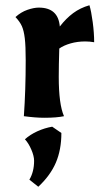

<svg xmlns="http://www.w3.org/2000/svg" viewBox="-20 -443 388 732"><path d="M71 0Q78 -100 78 -213Q78 -268 74.5 -297Q71 -326 63.5 -343Q56 -360 39 -378Q60 -397 84.5 -405.5Q109 -414 128 -414Q202 -414 208 -342Q232 -373 259 -393Q286 -413 321 -423Q328 -400 333.5 -358.5Q339 -317 339 -282Q321 -285 305 -285Q275 -285 249 -277.5Q223 -270 206 -258Q204 -194 204 -150Q204 -45 224 0Q196 6 149 6Q116 6 71 0ZM92 242Q110 212 110 170Q110 152 99.5 127.5Q89 103 75 88Q95 70 122.5 57.5Q150 45 179 40L214 64Q214 128 193 177Q172 226 126 269Z"/></svg>

Font: Mirza
Style: Bold
Weight: 700
Designer: Arabic design by Kourosh Beigpour, Latin design by Eduardo Tunni, engineering by Lasse Fister
Version: Version 1.0010g